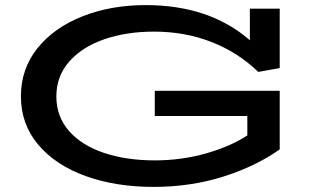

<svg xmlns="http://www.w3.org/2000/svg" viewBox="-20 -720 1213 753"><path d="M201 -342Q201 -263 250.5 -206.5Q300 -150 387.5 -120.5Q475 -91 587 -91Q692 -91 788.5 -118.5Q885 -146 950 -189V-265H587V-364H1077V-134Q982 -67 854.5 -27Q727 13 582 13Q434 13 316 -29.5Q198 -72 130 -152.5Q62 -233 62 -342Q62 -450 127 -531Q192 -612 303.5 -656Q415 -700 551 -700Q802 -700 960 -562V-686H1077V-453L993 -438Q913 -515 809 -555.5Q705 -596 584 -596Q476 -596 389 -566Q302 -536 251.5 -478.5Q201 -421 201 -342Z"/></svg>

Font: BioRhyme Expanded
Style: Bold
Weight: 700
Width: 7
Designer: Aoife Mooney
Foundry: Aoife Mooney Type
Version: Version 1.000